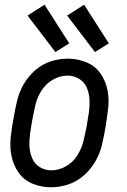

<svg xmlns="http://www.w3.org/2000/svg" viewBox="-20 -787 540 815"><path d="M215 -566 97 -721 169 -767 274 -603ZM383 -566 265 -721 337 -767 442 -603ZM197 8Q156 8 119 -7Q82 -22 59.5 -53.5Q37 -85 29 -124Q21 -163 25.5 -204.5Q30 -246 38 -288Q44 -323 52.5 -359Q61 -395 80 -428.5Q99 -462 128.5 -488Q158 -514 194 -526Q230 -538 268 -538Q308 -538 345.5 -523Q383 -508 405.5 -476.5Q428 -445 436 -406Q444 -367 439 -325.5Q434 -284 427 -242Q421 -207 412.5 -171Q404 -135 384.5 -101.5Q365 -68 335.5 -42Q306 -16 269.5 -4Q233 8 197 8ZM198 -64Q230 -64 260.5 -81.5Q291 -99 309 -128.5Q327 -158 334.5 -189.5Q342 -221 348 -252L349 -257L350 -266L352 -275L353 -284L357 -307Q361 -335 360 -362Q359 -389 349 -413.5Q339 -438 316.5 -452Q294 -466 267 -466Q234 -466 204 -448.5Q174 -431 155.5 -401.5Q137 -372 130 -340.5Q123 -309 117 -278Q112 -250 108 -222.5Q104 -195 105 -168Q106 -141 116 -116.5Q126 -92 148 -78Q170 -64 198 -64Z"/></svg>

Font: Iosevka SS08
Style: Italic
Weight: 400
Italic angle: -10°
Monospace: yes
Designer: Belleve Invis
Foundry: Belleve Invis
Version: 2.1.0; ttfautohint (v1.8.2)